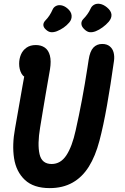

<svg xmlns="http://www.w3.org/2000/svg" viewBox="-20 -979 660 1012"><path d="M59.3 -301.9Q74.2 -386.6 98.8 -527Q107.4 -573.1 115.5 -618.8L131.6 -569.1Q105.3 -569.1 93.1 -591.5Q80.9 -613.8 80.9 -643.1Q80.9 -668.8 90.3 -691.2Q99.7 -713.6 119.5 -727.6Q139.4 -741.6 168.7 -741.6Q196.6 -741.6 216 -728.2Q235.5 -714.8 243 -686.1Q250.6 -657.4 243.4 -613.2Q233.4 -554.4 221 -484.1Q211.8 -430 206.2 -396.3Q200.5 -362.6 191.3 -306.1Q176.7 -218.2 188.5 -166.4Q200.3 -114.6 252.2 -114.6Q299.8 -114.6 330.1 -160.8Q360.3 -207 378.8 -291.6Q414.6 -450.8 440.8 -621.8L447.2 -663.5Q454.1 -709.3 472.3 -728.3Q490.6 -747.3 518.6 -747.3Q543.4 -747.3 558.5 -734.8Q573.7 -722.3 578.9 -702Q584.1 -681.8 580.8 -657.9Q562.9 -530.5 543.9 -423Q524.9 -315.5 504.1 -236.9Q482.8 -155.9 448.2 -100.6Q413.5 -45.2 362.3 -16.4Q311.1 12.5 242 12.5Q157.3 12.5 111.3 -30.6Q65.2 -73.8 54.2 -144.5Q43.2 -215.3 59.3 -301.9ZM218.8 -870.7 219.8 -871.8Q231.2 -883.2 240.8 -897.9Q250.3 -912.6 257.2 -928.4Q262.6 -940.9 274.8 -947.3Q287.1 -953.7 302.9 -951Q318.7 -948.3 334.2 -935.7Q355.6 -918.2 357.4 -897.5Q359.2 -876.7 344.8 -860.2Q331.6 -844.7 315 -833.3Q298.5 -821.9 280 -814.5Q263.2 -808.2 249.2 -809.3Q235.3 -810.4 221.8 -823.1Q208.9 -834.8 208.5 -847.1Q208.2 -859.4 218.8 -870.7ZM418.6 -878.2Q430.8 -890.4 440.6 -904.2Q450.5 -917.9 457.1 -932.6Q463.2 -947.2 476.8 -954.4Q490.2 -961.6 507.9 -958.3Q525.6 -955 543.7 -940.2Q565.4 -922.4 567.5 -903.1Q569.5 -883.8 553 -864.3Q539.3 -848.4 520.9 -835Q502.5 -821.5 484.8 -814.5Q467.6 -807.8 453 -809.3Q438.5 -810.8 423.7 -825.6Q410 -838.6 409 -852.8Q408 -866.9 418.6 -878.2Z"/></svg>

Font: Monaspace Radon Var
Style: Regular
Weight: 400
Designer: Riley Cran and the Lettermatic Team
Version: Version 1.000 (Monaspace Radon Var)